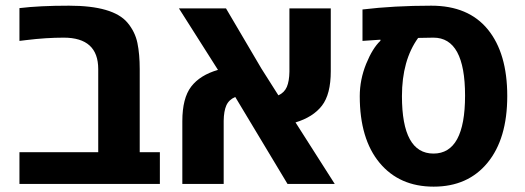

<svg xmlns="http://www.w3.org/2000/svg" viewBox="-20 -660 1885 689"><path d="M227.5 -639.6Q386.2 -639.6 437.5 -578.6Q464.8 -545.9 473.1 -505.9Q481.4 -465.8 481.4 -411.6V-113.8H553.7V0H49.8V-113.8H332.5V-412.1Q332.5 -524.9 208.5 -524.9Q145.5 -524.9 73.7 -516.1L49.8 -513.2V-630.9Q121.6 -639.6 227.5 -639.6Z M1167 -629.9V-404.3Q1167 -321.8 1135.3 -280.8Q1103.5 -239.7 1040.5 -220.7L1181.2 0H1011.7L824.2 -312Q801.3 -302.2 792.2 -281.7Q783.2 -261.2 782.7 -226.6V0H634.3V-225.1Q634.3 -307.6 666 -349.1Q697.8 -390.6 762.2 -409.2L622.1 -629.9H791L918 -414.1L979 -317.9Q1000.5 -327.6 1009.3 -348.1Q1018.1 -368.7 1018.6 -402.8V-629.9Z M1422.4 -314.9Q1422.4 -108.9 1535.6 -108.9Q1648.9 -108.9 1648.9 -316.9Q1648.9 -524.9 1535.6 -524.9L1480.5 -523.9Q1422.4 -443.4 1422.4 -314.9ZM1271 -314.9Q1271 -374 1293.9 -430.7Q1316.9 -487.3 1345.2 -513.7V-517.6L1280.8 -513.2V-626Q1394 -639.6 1527.6 -639.6Q1661.1 -639.6 1730.7 -554.2Q1800.3 -468.8 1800.3 -315.4Q1800.3 -162.1 1729.7 -76.2Q1659.2 9.8 1536.1 9.8Q1413.1 9.8 1342 -75.9Q1271 -161.6 1271 -314.9Z"/></svg>

Font: OpenSansHebrew-Bold
Style: Bold
Weight: 700
Foundry: Ascender Corporation, Yanek Iontef
Version: Version 2.001;PS 002.001;hotconv 1.0.70;makeotf.lib2.5.58329